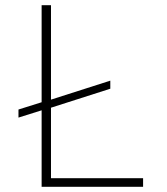

<svg xmlns="http://www.w3.org/2000/svg" viewBox="-20 -718 640 738"><path d="M530 0H140V-294L51 -266V-297L140 -325V-698H176V-335L404 -408V-377L176 -304V-33H530Z"/></svg>

Font: IBM Plex Mono ExtLt
Style: Regular
Weight: 200
Monospace: yes
Designer: Mike Abbink, Paul van der Laan, Pieter van Rosmalen
Foundry: Bold Monday
Version: Version 2.3